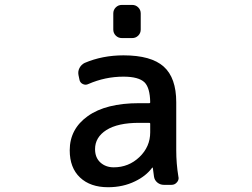

<svg xmlns="http://www.w3.org/2000/svg" viewBox="-20 -784 1040 792"><path d="M267.6 -164.1Q267.6 -252 342.3 -305.2Q417 -358.4 553.7 -358.4H595.7Q599.6 -358.4 599.6 -362.3Q598.6 -421.9 576.2 -444.3Q551.8 -467.8 489.3 -467.8Q414.1 -467.8 344.7 -437.5Q333 -431.6 321.3 -437.5Q309.6 -443.4 307.6 -456.1L303.7 -474.6Q300.8 -490.2 308.1 -503.9Q315.4 -517.6 329.1 -524.4Q402.3 -555.7 489.3 -555.7Q603.5 -555.7 655.3 -509.3Q707 -462.9 707 -362.3V-164.1Q707 -109.4 715.8 -55.7Q716.8 -52.7 716.8 -49.8Q716.8 -40 710 -32.2Q701.2 -21.5 687.5 -21.5H656.2Q640.6 -21.5 628.9 -31.2Q617.2 -41 615.2 -55.7Q612.3 -75.2 610.4 -91.8Q610.4 -92.8 609.4 -92.8Q608.4 -92.8 607.4 -91.8Q582 -57.6 537.1 -36.1Q487.3 -11.7 425.8 -11.7Q352.5 -11.7 310.1 -51.8Q267.6 -91.8 267.6 -164.1ZM482.4 -627Q467.8 -627 457.5 -637.2Q447.3 -647.5 447.3 -662.1V-728.5Q447.3 -743.2 457.5 -753.4Q467.8 -763.7 482.4 -763.7H525.4Q540 -763.7 550.3 -753.4Q560.5 -743.2 560.5 -728.5V-662.1Q560.5 -647.5 550.3 -637.2Q540 -627 525.4 -627ZM599.6 -273.4Q599.6 -277.3 595.7 -277.3H553.7Q465.8 -277.3 418.9 -247.6Q372.1 -217.8 372.1 -168.9Q372.1 -133.8 394 -113.8Q416 -93.8 449.2 -93.8Q510.7 -93.8 555.2 -136.2Q599.6 -178.7 599.6 -238.3Z"/></svg>

Font: Gen Jyuu Gothic L Monospace Medium
Style: Regular
Weight: 500
Designer: [Source Han Sans]
Ryoko NISHIZUKA  (kana & ideographs); Paul D. Hunt (Latin, Greek & Cyrillic); Wenlong ZHANG  (bopomofo
Version: Version 1.002.20150607